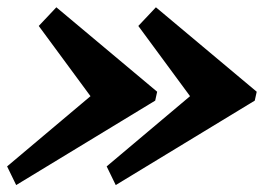

<svg xmlns="http://www.w3.org/2000/svg" viewBox="-27 -658 742 540"><path d="M227.5 -387.5 -7 -190 18.5 -137.5 409.5 -375 415 -400 131.5 -637.5 82 -585ZM507.5 -387.5 273 -190 298.5 -137.5 689.5 -375 695 -400 411.5 -637.5 362 -585Z"/></svg>

Font: Besley ExtraBold
Style: Italic
Weight: 800
Italic angle: -13°
Designer: Owen Earl
Foundry: indestructible type*
Version: Version 2.001